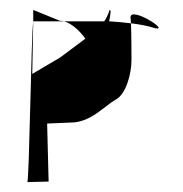

<svg xmlns="http://www.w3.org/2000/svg" viewBox="-20 -539 368 387"><path d="M35 -172 78 -173 75 -290 123 -292C163 -292 191 -326 213 -338C234 -349 245 -390 245 -418C245 -421 245 -469 244 -492C229 -494 215 -495 200 -496C203 -511 204 -520 201 -519C198 -510 195 -503 190 -496H169H109C124 -492 140 -478 152 -461C133 -447 116 -434 101 -423L45 -390L47 -495C43 -476 39 -172 35 -172ZM243 -504C243 -502 244 -498 244 -492C261 -490 278 -487 293 -482C323 -476 243 -527 243 -504ZM47 -496H109C106 -497 104 -497 101 -497L47 -519Z"/></svg>

Font: Arrow
Style: Regular
Weight: 400
Version: Version 0.23